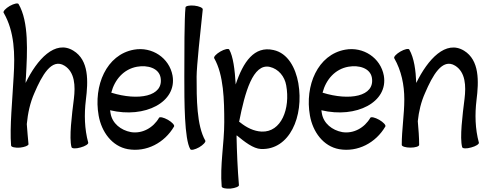

<svg xmlns="http://www.w3.org/2000/svg" viewBox="-52 -849 2858 1125"><path d="M-31 -775C34 -663 36 -530 28 -402C21 -266 4 -103 13 4C14 13 37 18 65 16C93 13 115 4 115 -4C111 -44 108 -83 105 -122C111 -185 124 -247 150 -305C193 -405 250 -511 326 -464C387 -426 390 -345 381 -271C369 -176 352 -42 367 13C369 22 393 23 420 15C447 8 467 -5 465 -13C443 -94 441 -179 451 -262C465 -373 470 -496 378 -552C271 -618 165 -501 98 -363C98 -375 99 -386 100 -398C108 -544 118 -720 57 -825C53 -833 30 -828 5 -814C-19 -800 -35 -782 -31 -775Z M968 -108C972 -116 956 -133 932 -147C907 -161 884 -166 880 -159C846 -100 781 -64 715 -75C656 -86 606 -126 596 -184C595 -190 594 -197 593 -203C798 -154 986 -251 959 -406C940 -510 839 -577 733 -558C571 -529 495 -347 526 -172C543 -76 604 8 697 25C806 44 912 -12 968 -108ZM751 -458C813 -469 879 -450 889 -394C908 -283 757 -257 600 -306C620 -383 673 -444 751 -458Z M1035 -806C1028 -743 1028 -535 1028 -400C1028 -255 1028 -34 1063 25C1067 33 1090 28 1115 14C1139 0 1155 -18 1151 -25C1100 -114 1100 -272 1100 -400C1100 -459 1122 -663 1136 -794C1137 -803 1115 -813 1087 -816C1059 -819 1036 -814 1035 -806Z M1203 -508C1259 -410 1262 -262 1262 -133C1262 -7 1236 119 1247 244C1248 253 1271 258 1299 256C1327 253 1349 244 1348 236C1340 140 1336 44 1334 -51L1335 -56C1381 -18 1432 22 1477 24C1644 31 1730 -166 1696 -362C1680 -451 1635 -538 1550 -556C1438 -581 1373 -487 1329 -354C1324 -441 1314 -519 1291 -559C1287 -566 1263 -561 1239 -547C1215 -533 1199 -516 1203 -508ZM1481 -78C1435 -80 1392 -102 1356 -131C1354 -133 1352 -134 1349 -135C1383 -308 1430 -479 1529 -457C1580 -445 1616 -401 1625 -349C1650 -212 1596 -73 1481 -78Z M2206 -108C2210 -116 2194 -133 2170 -147C2145 -161 2122 -166 2118 -159C2084 -100 2019 -64 1953 -75C1894 -86 1844 -126 1834 -184C1833 -190 1832 -197 1831 -203C2036 -154 2224 -251 2197 -406C2178 -510 2077 -577 1971 -558C1809 -529 1733 -347 1764 -172C1781 -76 1842 8 1935 25C2044 44 2150 -12 2206 -108ZM1989 -458C2051 -469 2117 -450 2127 -394C2146 -283 1995 -257 1838 -306C1858 -383 1911 -444 1989 -458Z M2258 -508C2300 -435 2317 -351 2317 -267C2317 -178 2302 -89 2302 0C2302 9 2325 16 2353 16C2381 16 2404 9 2404 0C2404 -46 2400 -92 2396 -139C2402 -196 2415 -252 2439 -305C2482 -405 2539 -511 2615 -464C2676 -426 2679 -345 2670 -271C2658 -176 2641 -42 2656 13C2658 22 2682 23 2709 15C2736 8 2756 -5 2754 -13C2732 -94 2730 -179 2740 -262C2754 -373 2758 -496 2667 -552C2560 -617 2455 -502 2387 -363C2384 -436 2375 -508 2346 -559C2342 -566 2318 -561 2294 -547C2270 -533 2254 -516 2258 -508Z"/></svg>

Font: Nupuram Condensed Medium
Style: Regular
Weight: 500
Width: 3
Designer: Santhosh Thottingal (santhosh.thottingal@gmail.com)
Foundry: SMC
Version: Version 1.000